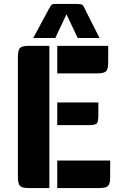

<svg xmlns="http://www.w3.org/2000/svg" viewBox="-20 -956 619 976"><path d="M231 0H126Q92 0 81.5 -11Q71 -22 71 -57V-666Q71 -701 81.5 -712Q92 -723 126 -723H231ZM540 -140V-55Q540 -21 529 -10.5Q518 0 483 0H271V-140ZM480 -435V-375Q480 -339 473 -329.5Q466 -320 433 -320H271V-435ZM530 -723V-638Q530 -604 519 -593.5Q508 -583 473 -583H271V-723ZM262 -936H370Q380 -936 385 -935Q390 -934 394 -933.5Q398 -933 401.5 -928.5Q405 -924 406.5 -921Q408 -918 413 -907.5Q418 -897 422 -889L486 -763H375L318 -883L261 -763H149L225 -904Q239 -931 244 -933Q250 -936 262 -936Z"/></svg>

Font: Keania One
Style: Regular
Weight: 400
Designer: Julia Petretta
Foundry: Julia Petretta
Version: Version 1.003